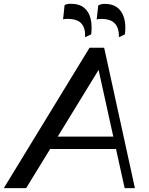

<svg xmlns="http://www.w3.org/2000/svg" viewBox="-73 -978 775 998"><path d="M-53.3 0 392.5 -730H468.4L628.3 0H574.9L431.2 -652.2L458.6 -646L62.9 0ZM161.8 -203.5 173.9 -267.9H548.6L536.4 -203.5ZM545.1 -784.7Q546.3 -831.6 524.3 -855.6Q502.4 -879.7 453.1 -879.7Q446.1 -879.7 440.4 -879.2Q434.7 -878.7 429.4 -877L437.8 -950Q444.7 -953.9 453 -955.8Q461.3 -957.8 471.4 -957.8Q532.3 -957.8 558.8 -914.3Q585.4 -870.9 576.1 -799.2ZM369.3 -784.7Q371.8 -829.9 350.9 -854.9Q329.9 -880 276.3 -880Q270.3 -880 265.1 -879.5Q259.9 -879 254.9 -877.3L262.6 -951Q274 -958.4 293.5 -958.4Q339.6 -958.4 364.7 -937.3Q389.9 -916.1 398.2 -880.2Q406.5 -844.4 400.9 -799.2Z"/></svg>

Font: Savate ExtraLight
Style: Italic
Weight: 200
Italic angle: -11°
Designer: Max Esnée
Foundry: Plomb Type
Version: Version 2.000